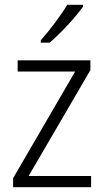

<svg xmlns="http://www.w3.org/2000/svg" viewBox="-20 -785 436 805"><path d="M328 -757V-765H262C235 -720 190 -660 151 -616V-606H188C234 -645 298 -714 328 -757ZM362 0V-47H100L359 -491V-532H54V-485H295L35 -38V0Z"/></svg>

Font: Noto Sans Telugu SemiCondensed Light
Style: Regular
Weight: 300
Width: 4
Designer: Jelle Bosma - Monotype Design Team
Foundry: Monotype Imaging Inc.
Version: Version 2.005